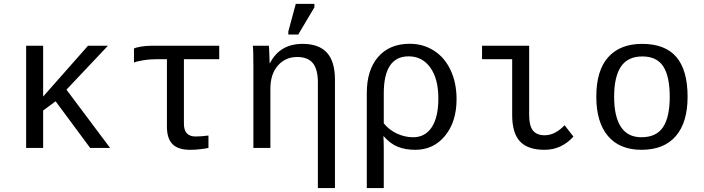

<svg xmlns="http://www.w3.org/2000/svg" viewBox="-20 -765 3641 993"><path d="M446.3 0 267.6 -241.2 203.1 -193.4V0H115.2V-528.3H203.1V-265.6L435.1 -528.3H538.1L323.7 -301.3L549.3 0Z M795.9 -459Q755.9 -459 719.7 -453.1Q683.6 -447.3 672.9 -440.9V-514.2Q684.6 -520 710.7 -524.2Q736.8 -528.3 762.2 -528.3H1113.8V-459H931.2V-125Q931.2 -59.1 991.7 -59.1Q1019 -59.1 1058.1 -64V0Q1046.9 2.9 1019 6.3Q991.2 9.8 963.9 9.8Q901.4 9.8 872.3 -19.3Q843.3 -48.3 843.3 -110.8V-459Z M1624 207.5V-339.4Q1624 -405.8 1598.4 -438Q1572.8 -470.2 1516.6 -470.2Q1456.1 -470.2 1417.2 -426Q1378.4 -381.8 1378.4 -306.2V0H1290.5V-415.5Q1290.5 -507.8 1287.6 -528.3H1370.6Q1371.1 -525.9 1371.6 -515.1Q1372.1 -504.4 1372.8 -490.5Q1373.5 -476.6 1374.5 -438H1376Q1427.2 -538.1 1544.9 -538.1Q1629.4 -538.1 1670.9 -492.4Q1712.4 -446.8 1712.4 -352.1V207.5ZM1471.2 -586.4V-602.5L1509.8 -745.1H1606V-727.1L1522.5 -586.4Z M2341.3 -252Q2341.3 -135.7 2282 -63Q2222.7 9.8 2127.9 9.8Q2075.7 9.8 2036.9 -6.1Q1998 -22 1964.8 -60.1H1962.9Q1964.8 -30.8 1964.8 0V207.5H1877V-283.7Q1877 -403.3 1936 -470.9Q1995.1 -538.6 2099.1 -538.6Q2168.5 -538.6 2224.1 -503.2Q2279.8 -467.8 2310.5 -402.1Q2341.3 -336.4 2341.3 -252ZM2247.1 -255.9Q2247.1 -357.9 2205.3 -415.8Q2163.6 -473.6 2093.3 -473.6Q1964.8 -473.6 1964.8 -281.7V-127Q1993.7 -91.8 2034.2 -73.5Q2074.7 -55.2 2116.7 -55.2Q2178.7 -55.2 2212.9 -106.9Q2247.1 -158.7 2247.1 -255.9Z M2716.8 -168.9Q2716.8 -114.7 2736.3 -90.1Q2755.9 -65.4 2796.9 -65.4Q2850.6 -65.4 2899.9 -117.2L2945.8 -58.6Q2883.8 9.8 2796.4 9.8Q2710 9.8 2669.4 -33.4Q2628.9 -76.7 2628.9 -170.4V-459H2473.1V-528.3H2716.8Z M3536.1 -264.6Q3536.1 -131.3 3474.9 -60.8Q3413.6 9.8 3297.9 9.8Q3184.6 9.8 3124.3 -61.5Q3064 -132.8 3064 -264.6Q3064 -400.9 3125.7 -469.5Q3187.5 -538.1 3300.8 -538.1Q3419.9 -538.1 3478 -470.2Q3536.1 -402.3 3536.1 -264.6ZM3443.8 -264.6Q3443.8 -369.6 3410.4 -421.4Q3377 -473.1 3302.2 -473.1Q3226.6 -473.1 3191.4 -420.4Q3156.2 -367.7 3156.2 -264.6Q3156.2 -162.1 3191.4 -108.6Q3226.6 -55.2 3296.9 -55.2Q3374.5 -55.2 3409.2 -107.4Q3443.8 -159.7 3443.8 -264.6Z"/></svg>

Font: Cousine
Style: Regular
Weight: 400
Monospace: yes
Designer: Steve Matteson
Foundry: Monotype Imaging Inc.
Version: Version 1.21